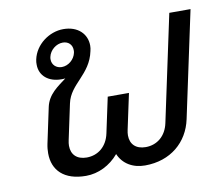

<svg xmlns="http://www.w3.org/2000/svg" viewBox="-63 -584 776 668"><g transform="rotate(-10 325.0 -249.5)"><path d="M305.8 -48.3C320.8 -12.5 355 8.3 398.3 8.3C489.2 8.3 551.7 -46.7 568.3 -125L648.3 -500H573.3L493.3 -125C484.2 -80.8 452.5 -54.2 411.7 -54.2C377.5 -54.2 357.5 -73.3 357.5 -105C357.5 -110.8 358.3 -117.5 360 -125L386.7 -250H311.7L285 -125C275.8 -80.8 244.2 -54.2 203.3 -54.2C169.2 -54.2 149.2 -73.3 149.2 -105C149.2 -110.8 150 -117.5 151.7 -125L178.3 -250C192.5 -316.7 263.3 -335.8 280 -416.7C281.7 -423.3 282.5 -429.2 282.5 -435.8C282.5 -476.7 251.7 -508.3 200 -508.3C150 -508.3 100 -471.7 89.2 -420.8C87.5 -414.2 87.5 -408.3 87.5 -402.5C87.5 -362.5 119.2 -337.5 163.3 -337.5C168.3 -337.5 172.5 -337.5 177.5 -338.3C148.3 -315.8 112.5 -294.2 103.3 -250L76.7 -125C74.2 -113.3 73.3 -101.7 73.3 -91.7C73.3 -31.7 112.5 8.3 190 8.3C233.3 8.3 275.8 -12.5 305.8 -48.3ZM190 -462.5C210 -462.5 223.3 -449.2 223.3 -430C223.3 -426.7 223.3 -424.2 222.5 -420.8C217.5 -397.5 195.8 -379.2 172.5 -379.2C152.5 -379.2 138.3 -393.3 138.3 -411.7C138.3 -415 138.3 -417.5 139.2 -420.8C144.2 -444.2 166.7 -462.5 190 -462.5Z"/></g></svg>

Font: BoonHome
Style: Book Oblique
Weight: 400
Italic angle: -12°
Designer: Sungsit Sawaiwan
Foundry: Sungsit Sawaiwan
Version: Version 0.2